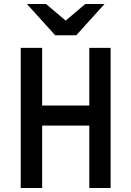

<svg xmlns="http://www.w3.org/2000/svg" viewBox="-20 -939 656 959"><path d="M83.5 0V-700H190.5V-412H426V-700H532.5V0H426V-311.5H190.5V0ZM255.5 -763 114.5 -919H210L308 -836L406 -919H502L361 -763Z"/></svg>

Font: Overpass Mono SemiBold
Style: Regular
Weight: 600
Monospace: yes
Designer: Delve Withrington, Dave Bailey
Foundry: Delve Fonts LLC
Version: Version 4.000